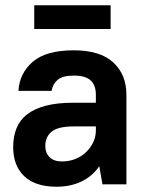

<svg xmlns="http://www.w3.org/2000/svg" viewBox="-20 -700 560 729"><path d="M195 9Q114 9 72 -31Q30 -71 30 -142Q30 -181 42.5 -212.5Q55 -244 82.5 -265.5Q110 -287 153.5 -298.5Q197 -310 260 -310H344V-340Q344 -376 324.5 -394.5Q305 -413 260 -413Q218 -413 199 -397Q180 -381 176 -355H50Q54 -422 104.5 -465.5Q155 -509 260 -509Q360 -509 410 -463Q460 -417 460 -340V0H369L357 -69Q331 -31 289.5 -11Q248 9 195 9ZM215 -87Q243 -87 266.5 -96.5Q290 -106 307 -122.5Q324 -139 334 -160Q344 -181 344 -205V-220H260Q200 -220 176 -200Q152 -180 152 -146Q152 -119 168.5 -103Q185 -87 215 -87ZM110 -680H400V-590H110Z"/></svg>

Font: PT Root UI Web Bold
Style: Regular
Weight: 700
Designer: Vitaly Kuzmin
Foundry: ParaType Ltd.
Version: Version 1.000W